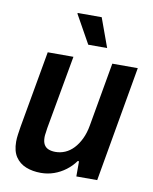

<svg xmlns="http://www.w3.org/2000/svg" viewBox="-83 -786 688 861"><g transform="rotate(10 261.0 -355.5)"><path d="M162 12Q124 12 94 0Q64 -12 46.5 -38Q29 -64 29 -107Q29 -122 31.5 -139.5Q34 -157 37 -176L99 -526H216L156 -191Q155 -179 153 -168.5Q151 -158 151 -149Q151 -128 158 -115.5Q165 -103 178.5 -97.5Q192 -92 210 -92Q233 -92 254 -101Q275 -110 292.5 -128.5Q310 -147 323 -174Q336 -201 342 -236L393 -526H509L417 0H322V-69H316Q299 -45 274.5 -26.5Q250 -8 221.5 2Q193 12 162 12ZM272 -591 200 -720 201 -723H310L358 -591Z"/></g></svg>

Font: Archivo SemiCondensed SemiBold
Style: Italic
Weight: 600
Width: 4
Italic angle: -10°
Designer: Hector Gatti
Foundry: Omnibus-Type
Version: Version 2.001